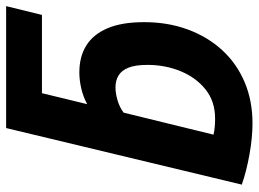

<svg xmlns="http://www.w3.org/2000/svg" viewBox="-126 -682 824 611"><g transform="rotate(-90 285.5 -377.0)"><path d="M198 15Q153 15 99.5 5.5Q46 -4 3 -19L183 -769H571L543 -655H294L259 -511Q283 -524 309.5 -530Q336 -536 360 -536Q410 -536 445.5 -514Q481 -492 500.5 -446.5Q520 -401 520 -330Q520 -254 496.5 -190.5Q473 -127 430.5 -81Q388 -35 329 -10Q270 15 198 15ZM213 -104Q268 -104 306 -134.5Q344 -165 364 -214Q384 -263 384 -319Q384 -358 375 -380Q366 -402 350 -411.5Q334 -421 312 -421Q294 -421 271.5 -414.5Q249 -408 232 -395L162 -109Q175 -106 188 -105Q201 -104 213 -104Z"/></g></svg>

Font: Ubuntu Sans Mono
Style: Italic
Weight: 400
Italic angle: -13.5°
Monospace: yes
Designer: Dalton Maag Ltd
Foundry: Dalton Maag Ltd
Version: Version 1.006